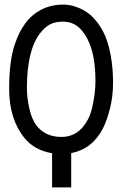

<svg xmlns="http://www.w3.org/2000/svg" viewBox="-20 -666 558 840"><path d="M138.7 -118.2Q177.2 -66.9 249 -66.9Q323.2 -66.9 362.8 -140.1Q377 -162.6 387 -212.9Q397 -263.2 397.5 -304.7V-314Q397.5 -427.7 362.8 -495.1Q324.2 -571.3 257.3 -571.3Q222.7 -571.3 199.7 -559.8Q176.8 -548.3 155.3 -520.5Q97.7 -446.3 97.7 -279.8Q97.7 -237.8 108.6 -190.4Q119.6 -143.1 138.7 -118.2ZM254.9 -646Q270 -646 286.1 -643.3Q302.2 -640.6 324.5 -631.6Q346.7 -622.6 366.2 -608.2Q385.7 -593.8 406 -567.6Q426.3 -541.5 440.7 -507.3Q455.1 -473.1 464.6 -421.9Q474.1 -370.6 474.6 -308.6V-303.2Q474.6 -246.6 461.7 -193.4Q448.7 -140.1 429.7 -103Q383.8 -14.2 291.5 3.9V153.8H208V4.4Q130.4 -8.8 87.4 -62Q20 -144.5 20 -277.8Q20 -337.9 26.1 -386.2Q32.2 -434.6 43.5 -468.3Q54.7 -502 65.9 -523.7Q77.1 -545.4 91.8 -565.4Q117.7 -601.1 159.2 -623Q200.7 -645 254.9 -646Z"/></svg>

Font: FantasqueSansM Nerd Font
Style: Regular
Weight: 400
Monospace: yes
Designer: Jany Belluz
Version: Version 1.8.0 ; ttfautohint (v1.8.2);Nerd Fonts 3.4.0